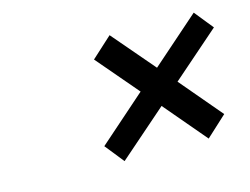

<svg xmlns="http://www.w3.org/2000/svg" viewBox="-61 -599 715 549"><g transform="rotate(-15 296.5 -324.5)"><path d="M202.1 -201.2 342.8 -325.2 237.8 -448.2 298.8 -503.9 405.8 -378.9 547.9 -503.9 592.8 -448.2 452.1 -325.2 557.1 -201.2 496.1 -145 390.1 -270 247.1 -145Z"/></g></svg>

Font: Trueno
Style: Italic
Weight: 400
Designer: Julieta Ulanovsky
Foundry: Julieta Ulanovsky
Version: Version 3.001b | FøM Fix